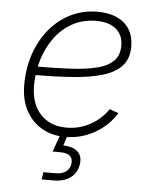

<svg xmlns="http://www.w3.org/2000/svg" viewBox="-53 -594 657 842"><g transform="rotate(5 275.0 -173.0)"><path d="M248.5 9.3Q189 9.3 144.3 -17.1Q99.6 -43.5 74.7 -90.8Q49.8 -138.2 49.8 -202.6Q49.8 -276.4 71.5 -339.6Q93.3 -402.8 132.8 -450.2Q172.4 -497.6 226.1 -523.7Q279.8 -549.8 342.8 -549.8Q393.6 -549.8 429.4 -533Q465.3 -516.1 484.1 -484.9Q502.9 -453.6 502.9 -410.6Q502.9 -358.4 475.1 -326.7Q447.3 -294.9 393.3 -278.1Q339.4 -261.2 261.2 -255.4Q183.1 -249.5 82.5 -249.5L86.4 -287.1Q177.2 -287.1 246.6 -290.8Q315.9 -294.4 363.3 -306.6Q410.6 -318.8 434.8 -343.8Q459 -368.7 459 -410.2Q459 -457 428.2 -483.2Q397.5 -509.3 339.8 -509.3Q282.2 -509.3 236.6 -484.4Q190.9 -459.5 158.9 -416.3Q127 -373 109.9 -317.9Q92.8 -262.7 92.8 -202.1Q92.8 -151.9 111.3 -113.5Q129.9 -75.2 165 -53.5Q200.2 -31.7 250.5 -31.7Q307.1 -31.7 355.5 -58.6Q403.8 -85.4 432.6 -128.9L472.2 -114.7Q438.5 -59.6 378.7 -25.1Q318.8 9.3 248.5 9.3ZM162.1 204.1 167 171.9H218.3Q248 171.9 265.1 159.9Q282.2 147.9 286.1 125.5Q289.6 103 276.6 90.6Q263.7 78.1 231.4 78.1H199.2L232.4 -14.2H259.3V0L243.7 47.4Q287.6 48.8 308.3 68.8Q329.1 88.9 322.8 125Q316.9 162.6 288.3 183.3Q259.8 204.1 213.4 204.1Z"/></g></svg>

Font: Inter 17pt ExtraLight
Style: Italic
Weight: 250
Italic angle: -9.3988°
Version: Version 4.001;git-66647c0bb